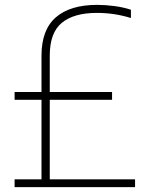

<svg xmlns="http://www.w3.org/2000/svg" viewBox="-20 -769 608 789"><path d="M40 0V-32H150.5V-359H40V-391H150.5V-540.5Q150.5 -646.5 209.5 -697.8Q268.5 -749 379.5 -749Q413.5 -749 450.8 -744Q488 -739 518 -729V-695Q482 -706 447.8 -711Q413.5 -716 378 -716Q283.5 -716 234 -675.2Q184.5 -634.5 184.5 -540.5V-391H440.5V-359H184.5V-32H535V0Z"/></svg>

Font: Encode Sans SmCnd Th
Style: Regular
Weight: 100
Width: 4
Designer: Multiple Designers
Foundry: Impallari Type
Version: Version 3.002; ttfautohint (v1.8.3) -l 8 -r 50 -G 200 -x 14 